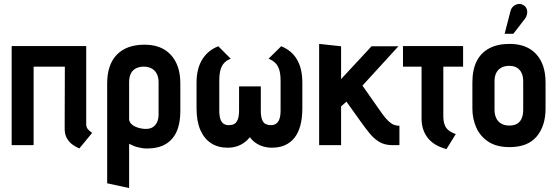

<svg xmlns="http://www.w3.org/2000/svg" viewBox="-20 -734 2811 971"><path d="M416 -106V-501H39V0H150V-397H308L307 -84Q307 -54 318.5 -34.5Q330 -15 345 -4Q360 7 371 12Q382 17 381 17L446 -62Q434 -70 425 -80Q416 -90 416 -106Z M892 -171V-312Q892 -404 844.5 -456Q797 -508 711 -508Q620 -508 571 -457.5Q522 -407 522 -312V193L633 217V-7Q642 -2 652.5 2.5Q663 7 674.5 10Q686 13 698.5 15Q711 17 723 17Q779 17 816.5 -4.5Q854 -26 873 -68Q892 -110 892 -171ZM782 -318V-156Q782 -133 774.5 -116.5Q767 -100 753 -91Q739 -82 717 -82Q705 -82 690.5 -85Q676 -88 663 -94Q650 -100 641.5 -110Q633 -120 633 -133V-318Q633 -344 641.5 -361.5Q650 -379 667 -388Q684 -397 707 -397Q731 -397 748 -387Q765 -377 773.5 -359.5Q782 -342 782 -318Z M1402 -500 1338 -437Q1359 -429 1372.5 -415.5Q1386 -402 1392.5 -380.5Q1399 -359 1399 -325V-176Q1399 -147 1392.5 -130.5Q1386 -114 1375 -107.5Q1364 -101 1350 -101Q1336 -101 1324 -106.5Q1312 -112 1305.5 -128.5Q1299 -145 1299 -176V-297H1189V-176Q1189 -145 1182 -128.5Q1175 -112 1163.5 -106.5Q1152 -101 1137 -101Q1123 -101 1112 -107.5Q1101 -114 1095 -130.5Q1089 -147 1089 -176V-325Q1089 -359 1095 -380.5Q1101 -402 1113.5 -415.5Q1126 -429 1147 -437L1084 -500Q1032 -480 1003 -433.5Q974 -387 974 -316V-187Q974 -120 993.5 -76Q1013 -32 1048 -9.5Q1083 13 1131 13Q1154 13 1174.5 7Q1195 1 1212.5 -11Q1230 -23 1244 -40Q1256 -23 1273.5 -11Q1291 1 1312 7Q1333 13 1355 13Q1429 13 1469 -37Q1509 -87 1509 -187V-316Q1509 -387 1482 -433Q1455 -479 1402 -500Z M1912 -160 1813 -301 1995 -500H1859L1705 -334V-500L1594 -512V0H1705V-196L1732 -220L1810 -111Q1830 -83 1851 -57.5Q1872 -32 1899 -16Q1926 0 1964 0H2000V-98H1997Q1985 -98 1972 -103Q1959 -108 1944.5 -121.5Q1930 -135 1912 -160Z M2222 -148V-397H2322V-501H2018V-397H2112V-133Q2112 -104 2120.5 -79Q2129 -54 2145 -34.5Q2161 -15 2184.5 -1.5Q2208 12 2238 20L2285 -56Q2262 -64 2248 -75.5Q2234 -87 2228 -105Q2222 -123 2222 -148Z M2739 -185V-317Q2739 -409 2691.5 -460.5Q2644 -512 2557 -512Q2496 -512 2454 -489.5Q2412 -467 2390.5 -424Q2369 -381 2369 -317V-185Q2369 -134 2388.5 -89.5Q2408 -45 2449.5 -17.5Q2491 10 2557 10Q2649 10 2694 -43.5Q2739 -97 2739 -185ZM2626 -323V-177Q2626 -155 2619 -137Q2612 -119 2596.5 -109Q2581 -99 2556 -99Q2530 -99 2513 -110Q2496 -121 2488.5 -139Q2481 -157 2481 -177V-323Q2481 -349 2490 -366Q2499 -383 2515.5 -392Q2532 -401 2556 -401Q2579 -401 2594.5 -391.5Q2610 -382 2618 -364.5Q2626 -347 2626 -323ZM2634 -638Q2643 -650 2645.5 -663.5Q2648 -677 2643.5 -689Q2639 -701 2627 -708Q2614 -716 2600 -713.5Q2586 -711 2576 -702Q2566 -693 2562 -679L2532 -563H2576Z"/></svg>

Font: Advent Pro
Style: Regular
Weight: 400
Designer: VivaRado, Andreas Kalpakidis
Foundry: VivaRado, Andreas Kalpakidis
Version: Version 3.000